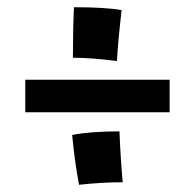

<svg xmlns="http://www.w3.org/2000/svg" viewBox="-20 -646 540 532"><path d="M50 -425H450V-335H50ZM180 -272Q230 -282 311 -282Q314 -207 320 -141Q262 -141 199 -134Q186 -204 180 -272ZM182 -486Q182 -568 185 -626Q272 -626 317 -618Q307 -532 304 -477Q232 -486 182 -486Z"/></svg>

Font: Otomanopee One
Style: Regular
Weight: 400
Designer: Das Ende der Wildnis
Foundry: Gutenberg Labo
Version: Version 3.005